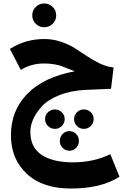

<svg xmlns="http://www.w3.org/2000/svg" viewBox="-20 -717 709 1107"><path d="M166 -628Q166 -657 186 -677Q206 -697 235 -697Q264 -697 284 -677Q304 -657 304 -628Q304 -600 284 -580Q264 -560 235 -560Q206 -560 186 -580Q166 -600 166 -628ZM616 172 669 302Q564 370 388 370Q225 370 134 284.5Q43 199 43 63Q43 -78 136.5 -175Q230 -272 411 -306Q396 -311 371 -321.5Q346 -332 332 -337Q318 -342 291.5 -346.5Q265 -351 234 -351Q159 -351 100 -314L37 -435Q127 -492 235 -492Q285 -492 331 -476.5Q377 -461 412.5 -438.5Q448 -416 482 -393Q516 -370 555.5 -351Q595 -332 635 -328L620 -205L478 -199Q389 -195 322.5 -168.5Q256 -142 221.5 -104Q187 -66 171 -29Q155 8 155 43Q155 133 220 176Q285 219 401 219Q520 219 616 172ZM297 -86Q320 -86 336.5 -69.5Q353 -53 353 -31Q353 -7 336.5 9.5Q320 26 297 26Q273 26 256.5 9.5Q240 -7 240 -31Q240 -54 256.5 -70Q273 -86 297 -86ZM520 -31Q520 -7 503.5 9.5Q487 26 463 26Q440 26 423.5 9.5Q407 -7 407 -31Q407 -53 423.5 -69.5Q440 -86 463 -86Q487 -86 503.5 -70Q520 -54 520 -31ZM325 96Q325 72 341 55.5Q357 39 380 39Q403 39 419 55.5Q435 72 435 96Q435 119 419 135.5Q403 152 380 152Q357 152 341 135.5Q325 119 325 96Z"/></svg>

Font: FiraGO
Style: Bold
Weight: 700
Designer: bBox Type
Foundry: bBox Type GmbH
Version: Version 1.001;PS 001.001;hotconv 1.0.88;makeotf.lib2.5.64775